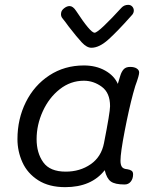

<svg xmlns="http://www.w3.org/2000/svg" viewBox="-20 -763 663 792"><path d="M545 -428Q539 -414 529 -377Q512 -314 494.5 -223.5Q477 -133 477 -100Q477 -83 483 -74.5Q489 -66 505 -65Q517 -63 523 -58.5Q529 -54 529 -44Q529 -26 519.5 -14Q510 -2 494 -2Q454 -2 437 -14.5Q420 -27 412 -61Q357 9 249 9Q182 9 137.5 -19.5Q93 -48 72.5 -93.5Q52 -139 52 -189Q52 -272 86.5 -341.5Q121 -411 183.5 -452Q246 -493 326 -493Q376 -493 413.5 -472Q451 -451 466 -417L476 -450Q481 -467 490 -477Q499 -487 517 -487Q534 -487 544 -480.5Q554 -474 554 -464Q554 -458 550.5 -445.5Q547 -433 545 -428ZM434 -325Q434 -380 400 -405Q366 -430 326 -430Q271 -430 226.5 -395Q182 -360 156.5 -304Q131 -248 131 -189Q131 -132 158.5 -93.5Q186 -55 251 -55Q310 -55 354 -85.5Q398 -116 409 -173Q434 -300 434 -325ZM532 -719Q532 -713 529 -707.5Q526 -702 523 -699.5Q520 -697 519 -695Q463 -632 426 -599Q389 -566 357 -566Q338 -566 317.5 -588Q297 -610 263 -654Q248 -675 238 -687Q230 -696 232 -709Q233 -720 244.5 -729Q256 -738 267 -738Q281 -738 294 -718Q353 -628 370 -628Q379 -628 409 -656.5Q439 -685 481 -731Q492 -743 509 -743Q519 -743 525.5 -736Q532 -729 532 -719Z"/></svg>

Font: Mali
Style: Italic
Weight: 400
Italic angle: -10°
Version: Version 1.000; ttfautohint (v1.6)